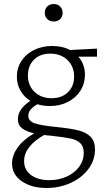

<svg xmlns="http://www.w3.org/2000/svg" viewBox="-20 -647 529 956"><path d="M203 -583Q203 -603 215.5 -615Q228 -627 248 -627Q267 -627 279.5 -614.5Q292 -602 292 -583Q292 -564 279.5 -552Q267 -540 248 -540Q228 -540 215.5 -552Q203 -564 203 -583ZM463 -365H370Q403 -327 403 -275Q403 -231 380.5 -195.5Q358 -160 318 -139.5Q278 -119 228 -119Q195 -119 166 -128Q144 -115 132.5 -101.5Q121 -88 121 -71Q121 -44 152.5 -33Q184 -22 267 -14Q334 -7 371.5 2.5Q409 12 431 34Q453 56 453 97Q453 150 420.5 194Q388 238 332.5 263.5Q277 289 212 289Q137 289 88.5 255.5Q40 222 40 167Q40 127 67.5 88Q95 49 150 17Q111 8 90 -8Q69 -24 69 -52Q69 -80 84.5 -102Q100 -124 131 -145Q100 -164 82 -195.5Q64 -227 64 -265Q64 -309 87 -344Q110 -379 150 -398.5Q190 -418 240 -418Q291 -418 329 -398L463 -405ZM349 -266Q349 -316 316 -348Q283 -380 230 -380Q180 -380 149.5 -350Q119 -320 119 -271Q119 -221 152 -189.5Q185 -158 237 -158Q288 -158 318.5 -188Q349 -218 349 -266ZM236 29Q210 27 200 25Q100 82 100 155Q100 199 134.5 224.5Q169 250 226 250Q273 250 312.5 232Q352 214 374.5 183Q397 152 397 115Q397 83 380.5 66.5Q364 50 332.5 43Q301 36 236 29Z"/></svg>

Font: Isabella Sans
Style: Regular
Weight: 400
Designer: Original fonts by Christian Thalmann (Catharsis Fonts), Modifications by Cristiano Sobral
Version: Version 0.002;July 12, 2020;FontCreator 13.0.0.2655 64-bit; 